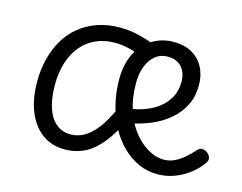

<svg xmlns="http://www.w3.org/2000/svg" viewBox="-80 -641 981 779"><g transform="rotate(15 410.5 -251.0)"><path d="M246 17Q191 17 151 -12Q111 -41 89 -94.5Q67 -148 67 -222Q67 -272 78.5 -317Q90 -362 112 -399Q134 -436 166.5 -462.5Q199 -489 241.5 -504Q284 -519 335 -519Q363 -519 385 -515.5Q407 -512 431 -505.5Q455 -499 487 -487L441 -430Q411 -443 384 -448.5Q357 -454 331 -454Q289 -454 253.5 -438.5Q218 -423 192.5 -393Q167 -363 153.5 -321Q140 -279 140 -226Q140 -171 153 -131Q166 -91 191.5 -69.5Q217 -48 253 -48Q281 -48 307.5 -62Q334 -76 360.5 -109.5Q387 -143 413 -202L447 -135Q417 -79 385.5 -45.5Q354 -12 319.5 2.5Q285 17 246 17ZM635 17Q593 17 556 0.5Q519 -16 487.5 -46.5Q456 -77 433.5 -119Q411 -161 398.5 -211Q386 -261 386 -317Q386 -351 393.5 -382Q401 -413 416.5 -438Q432 -463 453.5 -481Q475 -499 502 -509Q529 -519 561 -519Q607 -519 639 -500.5Q671 -482 688 -449.5Q705 -417 705 -375Q705 -329 687 -292Q669 -255 636 -226.5Q603 -198 559 -179.5Q515 -161 463 -152L449 -210Q487 -214 520.5 -226.5Q554 -239 579 -259Q604 -279 618.5 -306.5Q633 -334 633 -369Q633 -409 612 -432Q591 -455 553 -455Q531 -455 513.5 -445.5Q496 -436 483 -417.5Q470 -399 463 -374Q456 -349 456 -318Q456 -256 472.5 -206Q489 -156 516.5 -121Q544 -86 577.5 -66.5Q611 -47 644 -47Q668 -47 689 -57Q710 -67 728.5 -83Q747 -99 764 -118Q775 -130 785.5 -129.5Q796 -129 807 -121Q818 -112 820.5 -102Q823 -92 816 -81Q795 -50 765 -28Q735 -6 702 5.5Q669 17 635 17Z"/></g></svg>

Font: Playwrite BE WAL Light
Style: Regular
Weight: 300
Version: Version 1.002